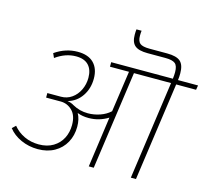

<svg xmlns="http://www.w3.org/2000/svg" viewBox="-126 -1079 1356 1230"><g transform="rotate(15 552.5 -463.5)"><path d="M1100 -652H968L876 0H842L934 -652H688L596 0H563L610 -336Q550 -299 481 -299Q439 -299 406 -312Q426 -277 426 -226Q426 -168 400.5 -121.5Q375 -75 328 -48.5Q281 -22 218 -22Q158 -22 106 -45.5Q54 -69 23 -109L46 -131Q76 -94 120 -73.5Q164 -53 216 -53Q272 -53 311.5 -77Q351 -101 371 -140.5Q391 -180 391 -228Q391 -291 358.5 -323Q326 -355 282 -355H185V-385H275Q315 -385 346.5 -407Q378 -429 396 -466.5Q414 -504 414 -547Q414 -601 386 -630.5Q358 -660 303 -660Q233 -660 168 -613L155 -642Q226 -691 306 -691Q376 -691 412.5 -654Q449 -617 449 -551Q449 -485 415 -435Q381 -385 323 -369Q347 -366 368 -353Q414 -327 469 -327Q509 -327 548.5 -340.5Q588 -354 616 -380L655 -652H529V-682H938Q941 -705 941 -726Q941 -768 922.5 -783Q904 -798 858 -798H739Q680 -798 654.5 -819.5Q629 -841 629 -891Q629 -914 631 -927H665Q663 -915 663 -894Q663 -857 680.5 -843Q698 -829 744 -829H861Q923 -829 949 -806Q975 -783 975 -727Q975 -702 972 -682H1105Z"/></g></svg>

Font: FiraGO UltraLight
Style: Italic
Weight: 200
Italic angle: -8°
Designer: bBox Type GmbH
Foundry: bBox Type GmbH
Version: Version 1.001